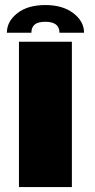

<svg xmlns="http://www.w3.org/2000/svg" viewBox="-20 -760 386 780"><path d="M57 0V-590.5H272V0ZM164.5 -739.5Q235 -739.5 278.2 -706.2Q321.5 -673 321.5 -627H221.5Q221.5 -671.5 164.5 -671.5Q133.5 -671.5 120.5 -660Q107.5 -648.5 107.5 -627H8Q8 -673 50.2 -706.2Q92.5 -739.5 164.5 -739.5Z"/></svg>

Font: Anybody ExtraExpanded ExtraBold
Style: Regular
Weight: 800
Width: 8
Designer: Tyler Finck
Foundry: Etcetera Type Company
Version: Version 1.010; ttfautohint (v1.8.3) -l 8 -r 50 -G 200 -x 14 